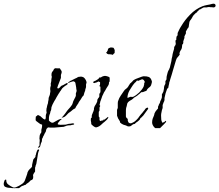

<svg xmlns="http://www.w3.org/2000/svg" viewBox="-192 -682 1188 1040"><path d="M16 118Q11 116 16 113Q20 110 22 105V91Q22 85 23 82V76Q22 75 22 71Q21 71 22 64Q22 56 23 55V52Q23 50 24 49L27 42Q29 40 30 38Q31 36 32 34V21L35 9Q36 5 36 1Q36 -3 36 -7Q26 -9 22 -13L6 -25Q5 -26 4 -27Q3 -28 2 -29Q1 -30 1 -35Q1 -41 1.5 -44Q2 -47 2 -50L4 -52Q5 -52 6 -53Q8 -55 10 -56.5Q12 -58 13 -59Q16 -59 18 -57Q26 -55 34 -46Q42 -37 52 -34Q56 -39 56 -45V-52Q56 -60 57 -61Q57 -61 57.5 -62.5Q58 -64 59 -67Q60 -69 60.5 -72.5Q61 -76 59 -80Q59 -91 60 -94Q62 -99 63 -107Q64 -112 65 -115Q66 -118 67 -120Q67 -122 68 -125Q68 -130 69 -133Q70 -135 70 -137.5Q70 -140 71 -141V-146Q71 -153 75 -161Q79 -169 79 -176Q80 -181 80.5 -184Q81 -187 81 -189Q81 -195 80 -197V-204Q80 -208 83 -217Q84 -221 83 -225Q82 -228 84 -234Q85 -236 85 -238.5Q85 -241 86 -245Q86 -255 87 -257Q88 -260 88.5 -264Q89 -268 87 -272Q87 -277 87 -280.5Q87 -284 88 -287L91 -293Q95 -297 96 -299L99 -305Q100 -309 103 -310Q108 -314 116 -312H132Q133 -310 134.5 -308Q136 -306 137 -304Q140 -301 142 -295Q143 -292 141 -285L138 -276V-260Q136 -253 133 -247Q130 -241 128 -234Q125 -227 122.5 -220Q120 -213 118 -206L121 -203Q121 -203 121.5 -203Q122 -203 123 -202L127 -205Q131 -207 132 -208Q135 -211 136 -213Q140 -217 142 -218Q144 -220 146 -219L149 -221Q153 -223 154 -223Q155 -225 156.5 -225Q158 -225 159 -226L164 -229Q164 -230 170 -232H174Q175 -231 174 -229V-226Q172 -224 170.5 -223Q169 -222 168 -221L161 -217Q155 -213 151 -209Q145 -205 140 -196Q139 -194 137 -191Q135 -188 133 -186Q131 -183 129.5 -180Q128 -177 126 -175L114 -155Q110 -146 102 -134L93 -117Q88 -106 86 -98V-94Q86 -92 85.5 -89.5Q85 -87 84 -84Q80 -77 80 -71Q80 -70 78 -64Q75 -60 75 -56Q74 -52 73.5 -49Q73 -46 73 -44V-29L79 -23Q83 -20 87 -18Q92 -16 95 -18Q99 -18 102 -21Q105 -22 111 -26Q117 -30 120 -31Q122 -32 124 -33Q126 -34 128 -35L138 -38Q146 -39 139 -34Q134 -31 128 -23Q124 -19 122.5 -15.5Q121 -12 120 -10Q124 -6 135 -6Q144 -6 151.5 -6.5Q159 -7 164 -7L179 -11Q184 -11 190 -12Q196 -13 201 -14Q210 -14 210 -10Q209 -6 196 -5Q195 -4 193 -4Q191 -4 188 -3H179Q175 -1 174 -2Q171 -3 169 -1L161 2L152 5Q139 6 127 7Q115 8 104 9H92Q85 9 79 9Q73 9 68 8L60 16Q58 20 58 22Q58 25 56 31Q55 32 53 36Q51 40 50 41Q46 49 45 52Q41 57 40 63Q37 66 36 71Q36 74 35 76V82Q33 86 33 88Q32 89 31.5 90.5Q31 92 30 94Q29 98 28 101.5Q27 105 26 109Q24 117 16 118ZM143 -44Q141 -44 146 -49Q148 -51 151 -54.5Q154 -58 157 -62Q161 -67 163.5 -70.5Q166 -74 168 -77Q171 -81 174 -85Q177 -89 181 -93Q189 -101 195 -110Q197 -112 198.5 -115Q200 -118 201 -121Q203 -129 205 -134Q208 -141 212 -148Q218 -158 219 -164V-177Q220 -179 221 -182Q222 -185 223 -189Q223 -190 223 -192Q223 -194 222 -197Q221 -201 221 -203Q221 -205 221 -206Q220 -212 219 -218Q218 -224 217 -229Q217 -240 203 -242Q200 -239 195 -239Q192 -238 190 -237.5Q188 -237 187 -236Q178 -232 177 -233Q175 -233 180 -238L187 -242Q191 -246 195 -246Q197 -248 199 -249Q202 -249 204 -251Q209 -253 214 -256Q222 -260 225 -261L229 -264Q232 -264 234 -266Q236 -266 239 -266Q242 -266 245 -267Q249 -267 251.5 -266.5Q254 -266 256 -265Q262 -264 268 -256Q274 -248 276 -240Q278 -237 276 -232Q275 -230 275 -228Q275 -226 274 -225V-210Q272 -202 270 -197Q270 -193 269 -190Q268 -187 266 -183L263 -173Q262 -167 260 -164L254 -158L245 -143Q243 -139 240 -136Q237 -133 235 -129Q234 -126 232.5 -123Q231 -120 229 -118L221 -106Q220 -105 218 -101Q218 -98 216 -96Q214 -94 212 -93Q212 -93 211 -93Q210 -93 209 -92Q202 -88 197 -83Q194 -81 191 -78Q188 -75 184 -73Q180 -71 176 -66.5Q172 -62 167 -57Q156 -46 148 -46Q143 -43 143 -44ZM210 -11V-10Q210 -11 210 -11ZM-119 337Q-123 337 -126 337Q-129 337 -133 336Q-142 336 -146 335Q-150 334 -152 334Q-154 334 -156 333Q-157 332 -158.5 332Q-160 332 -161 331Q-162 330 -163.5 330Q-165 330 -166 329Q-172 323 -172 315Q-172 308 -169 301Q-169 297 -167 295Q-162 290 -161 290Q-158 290 -158 295Q-158 308 -149 316Q-140 323 -131 328Q-129 329 -127 330Q-125 331 -123 332Q-119 334 -116 334Q-109 334 -103 331Q-97 328 -90 325Q-85 322 -80 319Q-75 316 -71 313Q-60 305 -56 292L-46 264Q-44 258 -44 257Q-44 254 -42 250Q-39 242 -32 235Q-28 231 -24.5 228Q-21 225 -19 221Q-18 220 -18 218Q-18 216 -18.5 214Q-19 212 -18 210L-12 183Q-11 180 -6 175Q-1 170 0 168V162Q1 160 1.5 158Q2 156 3 154Q3 151 4 148Q5 145 6 142Q7 139 8 136.5Q9 134 10 132Q13 127 16 127Q18 129 19 129Q20 129 20 132Q16 139 14 149L11 168L5 204Q4 206 3.5 209Q3 212 1 215Q1 218 0 221Q-1 224 -2 226V247Q-3 250 -7 254Q-11 260 -12 263Q-13 266 -13 269Q-13 272 -12 275Q-12 284 -14 287Q-15 290 -20 293Q-24 293 -28 297L-31 300Q-31 301 -33 303Q-39 307 -41 309L-50 315Q-50 317 -51 317Q-52 317 -52 319Q-57 319 -58 320Q-64 322 -67 324Q-69 324 -71 325Q-73 326 -75 327Q-78 328 -82 332Q-85 335 -90 337H-108Q-112 338 -119 337Z M419 -385Q416 -385 415 -386Q414 -387 412 -387Q406 -387 403 -388H395Q389 -390 388 -391Q387 -393 383 -397V-398Q388 -400 388 -403Q390 -405 390.5 -407Q391 -409 392 -411Q392 -413 393 -415.5Q394 -418 395 -419Q398 -423 403 -423Q404 -424 404.5 -424Q405 -424 405 -424Q407 -424 408 -425Q412 -425 415.5 -424.5Q419 -424 423 -423Q425 -420 426 -418Q427 -416 428 -414Q430 -408 430 -405H429V-395Q426 -392 424 -391Q420 -387 419 -385ZM329 8Q322 8 312 0Q311 -1 310 -2Q309 -3 308 -4Q307 -4 304 -7Q304 -7 302 -13Q302 -15 302 -18Q302 -21 301 -23Q300 -26 300 -29Q300 -32 300 -34Q300 -41 301 -42L303 -44Q305 -44 305 -45V-56Q307 -60 307 -63Q309 -65 309 -67Q309 -69 310 -70Q311 -72 312 -74.5Q313 -77 314 -79L317 -89V-96Q320 -108 326 -115Q332 -124 335 -134V-141Q336 -144 340 -150Q345 -155 346 -159V-173Q348 -175 348 -177Q350 -178 350 -179Q350 -180 351 -181Q352 -185 352.5 -188.5Q353 -192 352 -196V-212L346 -216Q346 -217 347 -217V-218Q350 -221 350 -226V-237L345 -239Q345 -239 341 -241Q339 -239 336 -238Q334 -237 332 -236Q330 -235 328 -235Q326 -234 323.5 -233.5Q321 -233 319 -232Q315 -232 314 -233Q313 -234 313 -237Q314 -237 314 -240Q318 -241 322 -244Q324 -244 326 -245Q328 -246 329 -247Q331 -249 333.5 -250Q336 -251 337 -252Q341 -256 344 -258Q345 -260 345.5 -261Q346 -262 346 -262Q349 -264 351 -262Q354 -262 355 -263L361 -267L370 -270Q372 -270 373.5 -270.5Q375 -271 376 -271Q378 -271 381 -270.5Q384 -270 388 -269Q400 -266 402 -261V-241Q398 -237 398 -233V-227Q397 -226 395 -221Q394 -217 391 -214Q387 -209 384 -203Q381 -197 378 -192Q374 -187 371 -181Q368 -175 366 -170Q364 -166 362 -162Q360 -158 359 -153L353 -136Q352 -134 351 -131Q350 -128 350 -125Q349 -122 348.5 -119Q348 -116 347 -113Q349 -112 349.5 -110.5Q350 -109 351 -108L347 -100V-83Q347 -83 345 -79Q344 -79 344 -78Q344 -77 343 -76V-51Q346 -48 346 -47Q348 -43 347 -40V-31L350 -28L353 -26Q355 -28 359 -29Q364 -29 367 -30Q367 -33 368 -34H374L384 -42Q392 -49 393 -49L394 -48Q396 -44 391 -39Q388 -34 383 -30L373 -21Q370 -19 367 -16.5Q364 -14 360 -10Q353 -3 345 2Q338 6 329 8Z M502 3Q500 3 498 1Q494 -1 488.5 -3Q483 -5 478 -6Q467 -10 459 -18Q457 -21 458 -22Q458 -25 456 -27Q454 -31 452 -34Q450 -37 448 -40Q444 -48 442 -55V-87Q443 -88 443 -89.5Q443 -91 444 -92Q445 -94 445 -95Q445 -96 446 -97V-124Q446 -132 449 -138Q453 -151 462 -164L479 -189Q484 -197 491 -201Q499 -207 503 -214Q504 -216 505 -217.5Q506 -219 507 -221Q509 -223 510 -225Q511 -227 512 -229Q516 -233 518 -234L527 -243Q527 -244 529 -246Q537 -252 547.5 -256Q558 -260 569 -264L577 -267Q580 -267 586 -269Q605 -269 614 -265Q625 -260 629 -246Q632 -242 630 -232Q629 -231 629 -230Q629 -229 628 -227Q628 -223 627 -222Q623 -212 614 -207Q605 -200 601 -190L592 -187L582 -183H575Q572 -182 565 -175Q561 -172 558.5 -170Q556 -168 554 -166Q551 -164 548.5 -162Q546 -160 544 -159L534 -153Q531 -151 529 -148Q525 -144 523 -143Q521 -142 518 -140Q515 -138 511 -136Q501 -129 500 -126Q497 -123 496 -115Q495 -110 494 -106Q493 -102 492 -100Q491 -96 490.5 -92.5Q490 -89 490 -84V-51Q490 -49 491 -48L493 -44L496 -41L500 -38V-31Q500 -27 502 -24Q502 -21 505 -18Q509 -14 515 -14Q517 -14 519 -14.5Q521 -15 523 -16Q532 -20 539 -25Q544 -29 548 -33.5Q552 -38 556 -42Q560 -47 563.5 -52.5Q567 -58 571 -62L579 -71Q582 -74 586 -80Q591 -85 595 -92Q601 -99 609 -99Q611 -93 611 -93L584 -56L577 -49Q575 -46 569 -42Q567 -38 566 -37Q566 -35 564 -33L554 -24Q551 -22 548 -20Q545 -18 543 -16L538 -11Q537 -10 532 -10Q525 -7 520 -2Q515 3 506 3Q504 1 502 3ZM498 -152Q504 -154 506 -154Q508 -156 509.5 -156Q511 -156 513 -157Q518 -159 521 -157Q524 -156 530 -158Q545 -165 562 -181Q579 -198 586 -213L589 -225V-231Q589 -231 591 -235Q592 -235 592 -240L587 -248Q585 -251 577 -253Q574 -250 568 -249Q560 -246 559 -245Q556 -243 554 -245Q551 -247 549 -245Q546 -242 545 -239Q542 -237 540 -235Q538 -233 536 -231Q532 -225 528 -221Q523 -214 518.5 -206.5Q514 -199 509 -191Q499 -173 498 -152Z M649 12 647 10Q644 9 640 3Q632 -8 632 -19Q632 -30 635 -39Q638 -48 642 -56Q644 -62 644 -63Q644 -66 646 -70Q648 -74 651 -79Q654 -84 659 -89L662 -92Q662 -93 664 -95V-104Q665 -106 665.5 -107.5Q666 -109 667 -110Q667 -112 668 -114Q669 -116 670 -118Q672 -120 673 -123Q674 -126 675 -128Q675 -133 679 -139Q680 -141 681 -143Q682 -145 682 -147Q684 -149 684 -151.5Q684 -154 685 -156V-171Q686 -173 687 -174.5Q688 -176 689 -178Q690 -180 691 -182Q692 -184 693 -186L696 -201Q696 -205 696.5 -209Q697 -213 698 -217Q699 -219 700 -220.5Q701 -222 701 -223Q703 -225 703 -227Q703 -229 704 -230V-243Q705 -244 705.5 -245Q706 -246 707 -247Q707 -248 708 -249.5Q709 -251 710 -252V-260Q710 -266 711 -269L715 -285Q717 -294 721 -301Q723 -306 725 -308Q725 -310 726 -312Q727 -314 728 -316Q729 -317 729 -320Q729 -324 730 -325L733 -337L736 -350Q736 -354 737 -356Q737 -361 738 -364Q740 -370 741 -376Q742 -382 743 -389Q745 -396 746.5 -402.5Q748 -409 750 -414Q752 -420 751 -422Q751 -424 751.5 -426Q752 -428 753 -430Q754 -432 755 -433Q756 -434 756 -435Q758 -436 758 -437.5Q758 -439 759 -440Q761 -445 759 -453Q757 -463 761 -465Q763 -467 763 -467V-476Q763 -479 765 -485Q767 -487 768 -489Q768 -489 771 -492Q769 -494 770 -498Q770 -504 771 -505L780 -524Q782 -529 785 -533Q788 -537 790 -541Q810 -575 838 -603Q867 -633 904 -648Q910 -650 916.5 -652Q923 -654 930 -655Q944 -657 957 -661Q960 -662 964 -662Q972 -662 975 -656Q976 -654 976 -649H975Q975 -645 970 -643Q966 -641 963 -642Q960 -643 954 -643Q951 -643 948 -643Q945 -643 941 -644Q934 -644 928 -642H912Q907 -640 902 -637L892 -631Q891 -630 888 -630Q886 -630 885 -629Q884 -628 884 -626Q884 -625 883 -624L877 -620Q876 -619 876 -617Q876 -616 874 -614H872Q871 -613 870.5 -613Q870 -613 870 -613L864 -607Q860 -604 858 -601Q853 -596 850 -589Q848 -585 846 -582Q844 -579 842 -576Q839 -573 838 -571Q837 -570 836 -567.5Q835 -565 834 -563Q833 -559 833 -556Q833 -553 832 -550L830 -536Q830 -536 828 -532Q828 -532 825 -529Q824 -527 823 -525.5Q822 -524 821 -522Q820 -520 819 -518.5Q818 -517 817 -515Q815 -513 815 -512V-501Q814 -499 813 -497Q812 -495 811 -493Q810 -491 809 -489Q808 -487 807 -485V-475Q806 -474 805 -472Q804 -470 804 -468Q803 -466 802.5 -463.5Q802 -461 801 -459Q800 -456 801 -453Q801 -449 800 -447Q800 -446 799.5 -445.5Q799 -445 799 -444Q798 -444 796 -442Q795 -440 795 -437.5Q795 -435 794 -433Q794 -431 794 -428Q794 -425 793 -423Q792 -416 787 -410Q782 -402 781 -397Q780 -395 780 -391Q783 -388 781 -386Q777 -379 770 -372Q764 -366 761 -355L746 -305Q742 -292 738.5 -279Q735 -266 730 -252Q729 -248 728 -244Q727 -240 725 -236Q725 -232 724 -228Q723 -224 722 -220L719 -205H717Q716 -204 715.5 -203Q715 -202 713 -200Q708 -187 705 -177L699 -151V-140Q698 -136 697 -133Q696 -130 694 -127Q693 -123 691.5 -120Q690 -117 689 -113V-97Q688 -96 688 -94.5Q688 -93 687 -91Q686 -90 686 -88.5Q686 -87 685 -85Q683 -79 683 -75Q683 -71 681 -65Q680 -58 681 -45Q681 -33 683 -27Q684 -26 684 -25Q684 -24 685 -23Q685 -20 687 -18H691Q693 -20 695 -20Q695 -20 696 -20Q697 -20 698 -21Q699 -22 700 -23Q701 -24 702 -25Q702 -26 706 -28V-27Q708 -25 708 -22L697 -10L685 2Q682 4 680 7Q678 10 675 12Z"/></svg>

Font: Estonia
Style: Regular
Weight: 400
Designer: Robert E. Leuschke
Foundry: Robert E. Leuschke
Version: Version 1.014; ttfautohint (v1.8.3)